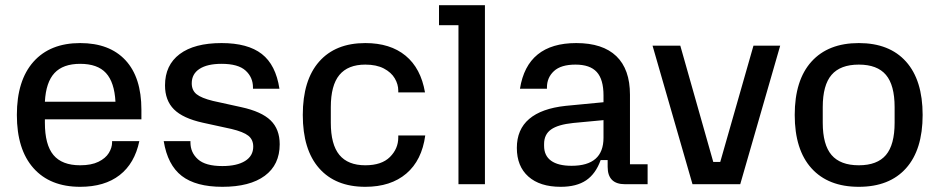

<svg xmlns="http://www.w3.org/2000/svg" viewBox="-20 -710 3621 740"><path d="M45 -267Q45 -400 109 -472Q173 -544 289 -544Q402 -544 463.5 -478Q525 -412 525 -287V-250H153V-237Q153 -152 186 -112.5Q219 -73 289 -73Q332 -73 359.5 -86.5Q387 -100 399.5 -120.5Q412 -141 412 -161V-166H517Q499 -80 441 -35Q383 10 289 10Q173 10 109 -62Q45 -134 45 -267ZM425 -318Q421 -393 388.5 -428.5Q356 -464 289 -464Q223 -464 190 -428.5Q157 -393 153 -318Z M611 -166H714V-161Q714 -122 743 -96Q772 -70 837 -70Q893 -70 924.5 -89.5Q956 -109 956 -145Q956 -172 937 -187Q918 -202 872 -213L762 -237Q685 -254 650.5 -288.5Q616 -323 616 -381Q616 -459 672.5 -501.5Q729 -544 834 -544Q935 -544 989 -502Q1043 -460 1057 -368H955V-373Q955 -412 926.5 -438Q898 -464 834 -464Q779 -464 749 -444.5Q719 -425 719 -389Q719 -362 737.5 -347Q756 -332 801 -321L910 -297Q988 -280 1023 -246Q1058 -212 1058 -154Q1058 -75 1000.5 -32.5Q943 10 837 10Q735 10 680.5 -32Q626 -74 611 -166Z M1147 -267Q1147 -401 1210 -472.5Q1273 -544 1388 -544Q1484 -544 1543 -495.5Q1602 -447 1618 -354H1515V-361Q1515 -385 1501.5 -408Q1488 -431 1459.5 -446Q1431 -461 1388 -461Q1321 -461 1288 -421Q1255 -381 1255 -297V-237Q1255 -153 1288 -113Q1321 -73 1388 -73Q1451 -73 1483 -105Q1515 -137 1515 -180V-188H1619Q1606 -92 1546 -41Q1486 10 1388 10Q1273 10 1210 -61.5Q1147 -133 1147 -267Z M1747 -613H1672V-690H1849V0H1747Z M1972 -140Q1972 -211 2019.5 -251.5Q2067 -292 2160 -302L2306 -316V-342Q2306 -404 2280 -432.5Q2254 -461 2198 -461Q2142 -461 2115 -436Q2088 -411 2088 -373V-368H1984Q2012 -544 2201 -544Q2303 -544 2355.5 -493.5Q2408 -443 2408 -345V-77H2476V0H2389Q2322 0 2322 -67V-93H2295Q2276 -40 2239 -15Q2202 10 2141 10Q2061 10 2016.5 -29.5Q1972 -69 1972 -140ZM2183 -71Q2306 -71 2306 -179V-247L2189 -236Q2131 -230 2104 -211Q2077 -192 2077 -155V-148Q2077 -110 2104 -90.5Q2131 -71 2183 -71Z M2495 -534H2602L2729 -86H2756L2884 -534H2987L2833 0H2649Z M3043 -267Q3043 -401 3107.5 -472.5Q3172 -544 3290 -544Q3408 -544 3472 -472.5Q3536 -401 3536 -267Q3536 -133 3472 -61.5Q3408 10 3290 10Q3172 10 3107.5 -61.5Q3043 -133 3043 -267ZM3290 -73Q3361 -73 3394.5 -112.5Q3428 -152 3428 -237V-297Q3428 -382 3394.5 -421.5Q3361 -461 3290 -461Q3219 -461 3185 -421.5Q3151 -382 3151 -297V-237Q3151 -152 3185 -112.5Q3219 -73 3290 -73Z"/></svg>

Font: Mozilla Headline BETA
Style: Regular
Weight: 400
Designer: Studio DRAMA
Foundry: Studio DRAMA
Version: Version 0.100